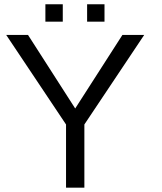

<svg xmlns="http://www.w3.org/2000/svg" viewBox="-20 -870 749 890"><path d="M648.4 -708 371.1 -293V0H286.1V-293L8.8 -708H109.9L328.6 -367.2L547.4 -708ZM271 -769.5H190.4V-850.1H271ZM464.4 -769.5H383.8V-850.1H464.4Z"/></svg>

Font: Saysettha OT
Style: Regular
Weight: 400
Designer: John M. Durdin and Silvain Dupertuis
Foundry: Lao Script for Windows
Version: Version 2.000